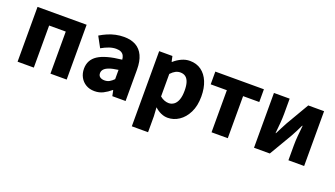

<svg xmlns="http://www.w3.org/2000/svg" viewBox="-62 -978 2847 1633"><g transform="rotate(20 1361.5 -162.0)"><path d="M64.7 0V-496.1H509.2V0H362.2V-380.8H211.7V0Z M763.8 12Q718.5 12 685.2 -8Q652 -27.9 633.7 -61.8Q615.5 -95.7 615.5 -137.6Q615.5 -217.8 681.9 -261.4Q748.4 -305 895.4 -320.5Q893.9 -341.6 885.7 -357.2Q877.4 -372.9 860.5 -381.5Q843.5 -390.1 816.6 -390.1Q785.7 -390.1 753.7 -379Q721.7 -368 685.4 -347.4L633.3 -443.4Q664.8 -462.6 699 -477.4Q733.2 -492.2 769.8 -500.1Q806.4 -508 845.4 -508Q908.6 -508 952.5 -483.5Q996.3 -459 1019.3 -409.3Q1042.4 -359.6 1042.4 -283.3V0H922.2L911.9 -50.6H907.9Q876.2 -23.2 841.1 -5.6Q806.1 12 763.8 12ZM813.2 -103.3Q838.2 -103.3 857.2 -114.1Q876.3 -124.9 895.4 -144.3V-228.2Q843 -221.3 812.7 -210Q782.4 -198.6 769.5 -183.2Q756.6 -167.8 756.6 -149Q756.6 -125.8 772.2 -114.5Q787.7 -103.3 813.2 -103.3Z M1165.7 184.1V-496.1H1285.6L1296.2 -447.3H1299.9Q1329.3 -473.8 1366 -491Q1402.7 -508.1 1441.1 -508.1Q1501.2 -508.1 1544.5 -476.9Q1587.8 -445.7 1611.3 -389Q1634.8 -332.4 1634.8 -255.9Q1634.8 -170.8 1604.9 -110.8Q1575 -50.8 1527.4 -19.4Q1479.8 12 1426.1 12Q1394.6 12 1364.5 -1.5Q1334.4 -15.1 1307.7 -39.8L1312.7 38.7V184.1ZM1391.8 -108.3Q1417.5 -108.3 1438.5 -123.4Q1459.6 -138.4 1471.9 -170.7Q1484.1 -202.9 1484.1 -254.2Q1484.1 -298.8 1474.7 -328.4Q1465.3 -358 1446.3 -372.9Q1427.3 -387.8 1397.9 -387.8Q1375.8 -387.8 1355.4 -377.5Q1335 -367.1 1312.7 -343.4V-139.7Q1332.8 -122.6 1353.3 -115.5Q1373.7 -108.3 1391.8 -108.3Z M1820.3 0V-380.8H1674V-496.1H2113.7V-380.8H1967.3V0Z M2204.6 0V-496H2346.8V-358.4Q2346.8 -320.1 2343 -274.7Q2339.2 -229.3 2334.2 -180.3H2337.6Q2349.9 -206 2366.3 -236.3Q2382.6 -266.7 2393.9 -288.7L2515.1 -496H2658.4V0H2516.1V-138.1Q2516.1 -175.5 2520 -220.9Q2523.9 -266.2 2529.4 -316.2H2525.4Q2513.5 -290.2 2497.7 -259.5Q2481.9 -228.8 2469.6 -206.9L2347.8 0Z"/></g></svg>

Font: SourceSans3VF
Style: Regular
Weight: 200
Designer: Paul D. Hunt
Foundry: Adobe
Version: Version 3.052;hotconv 1.1.0;makeotfexe 2.6.0